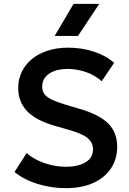

<svg xmlns="http://www.w3.org/2000/svg" viewBox="-20 -962 672 997"><path d="M322 15Q247 15 175.8 -6.8Q104.5 -28.5 55.5 -69L118.5 -167.5Q142.5 -145.5 176 -129.5Q209.5 -113.5 247.2 -104.8Q285 -96 322.5 -96Q385 -96 424 -119.2Q463 -142.5 463 -186.5Q463 -221 436 -244.2Q409 -267.5 336.5 -288L268.5 -307.5Q166 -336.5 120.2 -385.2Q74.5 -434 74.5 -505Q74.5 -551.5 93.5 -590Q112.5 -628.5 147.2 -656.5Q182 -684.5 229.5 -699.5Q277 -714.5 333 -714.5Q406.5 -714.5 469.5 -693.2Q532.5 -672 572.5 -635.5L508 -540Q487 -559.5 458.5 -574Q430 -588.5 397 -596.2Q364 -604 330.5 -604Q291 -604 261.5 -593Q232 -582 215.5 -561.5Q199 -541 199 -511.5Q199 -490 210.2 -474Q221.5 -458 249 -444.8Q276.5 -431.5 325 -417L396 -396Q496.5 -366.5 542.5 -320.2Q588.5 -274 588.5 -200Q588.5 -136.5 556.5 -88Q524.5 -39.5 464.8 -12.2Q405 15 322 15ZM264 -775.5 362 -942H495.5L385 -775.5Z"/></svg>

Font: Geologica Cursive Medium
Style: Regular
Weight: 500
Designer: Sindre Bremnes, Frode Helland
Foundry: Monokrom Skriftforlag AS
Version: Version 1.010;gftools[0.9.28]